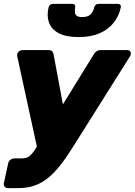

<svg xmlns="http://www.w3.org/2000/svg" viewBox="-32 -778 694 989"><path d="M9 191Q-2 191 -8 183.5Q-14 176 -12 165L10 64Q12 53 21.5 45.5Q31 38 42 38H80Q97 38 109 32.5Q121 27 132.5 14Q144 1 158 -23L451 -498Q457 -508 465.5 -514Q474 -520 488 -520H623Q633 -520 637.5 -515Q642 -510 642 -502Q642 -494 637 -487L347 -26Q313 29 281.5 69.5Q250 110 217.5 137Q185 164 147 177.5Q109 191 63 191ZM161 -9 57 -487Q54 -501 62 -509Q64 -514 71 -517Q78 -520 86 -520H219Q233 -520 238 -512.5Q243 -505 244 -498L310 -144ZM372 -587Q308 -587 270.5 -607Q233 -627 220.5 -661.5Q208 -696 218 -739Q220 -747 225.5 -752.5Q231 -758 241 -758H340Q349 -758 353 -752.5Q357 -747 355 -739Q353 -726 354 -714.5Q355 -703 363.5 -696.5Q372 -690 391 -690Q421 -690 435 -704.5Q449 -719 453 -739Q455 -747 461 -752.5Q467 -758 476 -758H575Q584 -758 588 -752.5Q592 -747 590 -739Q581 -696 554 -661.5Q527 -627 482 -607Q437 -587 372 -587Z"/></svg>

Font: Rubik Light ExtraBold
Style: Italic
Weight: 800
Italic angle: -12°
Version: Version 2.104